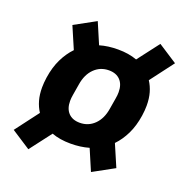

<svg xmlns="http://www.w3.org/2000/svg" viewBox="-121 -792 855 887"><g transform="rotate(20 306.5 -349.0)"><path d="M286 -107Q233 -107 193 -122L112 -16L18 -77L105 -192Q90 -215 82 -243Q74 -271 74 -306Q74 -317 75 -329.5Q76 -342 78 -356Q86 -409 105.5 -449Q125 -489 153 -518L107 -625L211 -682L255 -579Q295 -591 345 -591Q397 -591 438 -576L519 -682L613 -621L526 -506Q541 -483 549 -455Q557 -427 557 -392Q557 -381 556 -368.5Q555 -356 553 -342Q545 -289 525.5 -249Q506 -209 478 -180L524 -73L420 -16L376 -119Q335 -107 286 -107ZM293 -212Q335 -212 364.5 -241Q394 -270 402 -321L411 -375Q414 -391 414 -406Q414 -444 394 -465Q374 -486 338 -486Q296 -486 266.5 -457Q237 -428 229 -377L220 -323Q217 -306 217 -292Q217 -254 237 -233Q257 -212 293 -212Z"/></g></svg>

Font: IBM Plex Mono
Style: Bold Italic
Weight: 700
Italic angle: -9°
Monospace: yes
Designer: Mike Abbink, Paul van der Laan, Pieter van Rosmalen
Foundry: Bold Monday
Version: Version 2.3